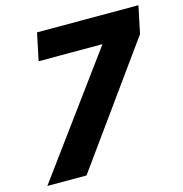

<svg xmlns="http://www.w3.org/2000/svg" viewBox="-106 -812 865 909"><g transform="rotate(-15 326.5 -357.5)"><path d="M15 0 441 -581H128L156 -715H653L625 -581L207 0Z"/></g></svg>

Font: Wix Madefor Text ExtraBold
Style: Italic
Weight: 800
Italic angle: -12°
Designer: Dalton Maag Ltd
Foundry: Dalton Maag Ltd
Version: Version 3.100